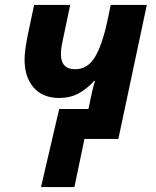

<svg xmlns="http://www.w3.org/2000/svg" viewBox="-20 -566 635 782"><path d="M80 -324Q80 -342 84 -370.5Q88 -399 94 -428L119 -546H266L236 -404Q228 -367 228 -346Q228 -284 286 -284Q337 -284 367 -334Q397 -384 418 -484L431 -546H578L462 0H324L283 196H147L221 -122H340L346 -149Q350 -171 356 -196Q362 -221 367 -236H363Q334 -204 300 -185.5Q266 -167 221 -167Q154 -167 117 -209.5Q80 -252 80 -324Z"/></svg>

Font: BC Sans
Style: Bold Italic
Weight: 700
Italic angle: -12°
Designer: Monotype Design Team
Province of B.C.
Foundry: Monotype Imaging Inc.
Version: Version 2.000;GOOG;noto-source:20170915:90ef993387c0